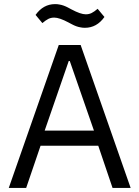

<svg xmlns="http://www.w3.org/2000/svg" viewBox="-20 -918 681 938"><path d="M529.8 0H618.2L374 -698.2H267.1L22.9 0H107.9L178.2 -206.1H460ZM320.8 -620.1 439 -279.8H198.2L315.9 -620.1ZM395 -782.2Q452.6 -782.2 490.2 -835L457 -875Q440.4 -860.8 427.7 -854.5Q415 -848.1 398.9 -848.1Q374 -848.1 329.1 -872.1Q328.1 -872.6 322.3 -875.7Q316.4 -878.9 314.5 -879.9Q312.5 -880.9 306.9 -883.8Q301.3 -886.7 298.3 -887.7Q295.4 -888.7 290 -890.9Q284.7 -893.1 280.5 -893.8Q276.4 -894.5 271 -895.8Q265.6 -897 260.3 -897.5Q254.9 -897.9 249 -897.9Q191.4 -897.9 153.8 -845.2L187 -805.2Q203.6 -819.3 216.3 -825.7Q229 -832 245.1 -832Q270 -832 314.9 -808.1Q315.9 -807.6 321.8 -804.4Q327.6 -801.3 329.6 -800.3Q331.5 -799.3 337.2 -796.4Q342.8 -793.5 345.7 -792.5Q348.6 -791.5 354 -789.3Q359.4 -787.1 363.5 -786.4Q367.7 -785.6 373 -784.4Q378.4 -783.2 383.8 -782.7Q389.2 -782.2 395 -782.2Z"/></svg>

Font: Plexus Sans
Style: Regular
Weight: 400
Version: Version 2.001;PS 002.001;hotconv 1.0.70;makeotf.lib2.5.58329